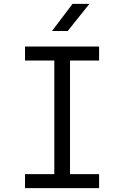

<svg xmlns="http://www.w3.org/2000/svg" viewBox="-20 -970 640 990"><path d="M109 0V-72H260V-658H109V-730H491V-658H341V-72H491V0ZM248 -810 354 -950H441L329 -810Z"/></svg>

Font: JetBrains Mono NL Light
Style: Regular
Weight: 300
Monospace: yes
Designer: Philipp Nurullin, Konstantin Bulenkov
Foundry: JetBrains
Version: Version 2.305; ttfautohint (v1.8.4.7-5d5b)